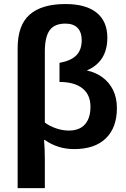

<svg xmlns="http://www.w3.org/2000/svg" viewBox="-20 -745 640 972"><path d="M571.8 -197.8Q571.8 -98.6 515.6 -44.4Q459.5 9.8 355.5 9.8Q272.5 9.8 207.5 -36.1H203.1Q207 8.3 207 62.5V207.5H69.3V-501.5Q69.3 -617.2 130.1 -670.9Q190.9 -724.6 311.5 -724.6Q414.6 -724.6 469 -680.9Q523.4 -637.2 523.4 -554.2Q523.4 -432.6 419.4 -388.2Q464.4 -378.9 499 -353.3Q533.7 -327.6 552.7 -288.6Q571.8 -249.5 571.8 -197.8ZM438 -204.6Q438 -265.6 397.2 -297.9Q356.4 -330.1 281.2 -330.1V-426.8Q339.8 -437.5 366.7 -465.1Q393.6 -492.7 393.6 -541.5Q393.6 -582 372.6 -603.8Q351.6 -625.5 311 -625.5Q255.9 -625.5 231.4 -591.8Q207 -558.1 207 -483.9V-124.5Q230 -106.9 263.2 -95.5Q296.4 -84 328.1 -84Q382.3 -84 410.2 -115.5Q438 -147 438 -204.6Z"/></svg>

Font: Liberation Mono
Style: Bold
Weight: 700
Monospace: yes
Designer: Steve Matteson
Foundry: Ascender Corporation
Version: Version 2.1.5